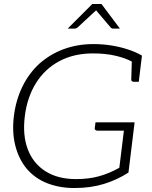

<svg xmlns="http://www.w3.org/2000/svg" viewBox="-20 -939 765 967"><path d="M355 8Q279 8 217 -16.5Q155 -41 113 -91Q74 -139 57 -206Q40 -273 50 -355Q60 -435 92.5 -502Q125 -569 178 -618Q232 -666 301 -691.5Q370 -717 450 -717Q497 -717 541 -710Q585 -703 624.5 -690Q664 -677 695 -659L690 -619L648 -627Q611 -647 561 -658.5Q511 -670 448 -670Q352 -670 279 -631Q206 -592 161.5 -521Q117 -450 105 -354Q93 -258 120 -187Q147 -116 209 -76.5Q271 -37 363 -37Q428 -37 479.5 -51.5Q531 -66 581 -94L604 -281H470Q464 -281 460.5 -284.5Q457 -288 457 -293L461 -323H658L627 -70Q570 -33 503 -12.5Q436 8 355 8ZM644 -635 690 -619 679 -527H653Q648 -527 644.5 -530Q641 -533 641 -538ZM321 -795 445 -919H491L584 -795H550Q542 -795 537 -801L464 -887L371 -801Q369 -799 365 -797Q361 -795 357 -795Z"/></svg>

Font: Aleo Light
Style: Italic
Weight: 300
Italic angle: -7°
Designer: Alessio Laiso
Foundry: Alessio Laiso
Version: Version 2.001;gftools[0.9.29]